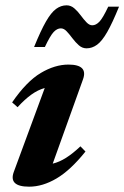

<svg xmlns="http://www.w3.org/2000/svg" viewBox="-20 -688 467 721"><path d="M32 -43 148 -357.5Q122.5 -350.5 97.8 -332.8Q73 -315 46 -285.5L25.5 -303.5Q79.5 -382 132.8 -413.8Q186 -445.5 237 -445.5Q312 -445.5 291.5 -389.5L178 -73.5Q203 -79.5 228.2 -95.5Q253.5 -111.5 282 -138.5L301 -119Q244.5 -48.5 192.2 -17.8Q140 13 89.5 13Q11 13 32 -43ZM427 -663Q402 -601.5 382.5 -567.5Q363 -533.5 344.5 -520Q326 -506.5 305 -506.5Q289 -506.5 276.2 -517.8Q263.5 -529 252.2 -544Q241 -559 230.5 -570.2Q220 -581.5 208.5 -581.5Q194.5 -581.5 181.5 -567.8Q168.5 -554 148.5 -511.5H108Q133 -573 152.5 -607Q172 -641 190.5 -654.5Q209 -668 230 -668Q246 -668 259 -656.8Q272 -645.5 283 -630.5Q294 -615.5 304.8 -604.2Q315.5 -593 326.5 -593Q340.5 -593 353.5 -606.8Q366.5 -620.5 386.5 -663Z"/></svg>

Font: Newsreader Text
Style: Bold Italic
Weight: 700
Italic angle: -17°
Designer: Hugues Gentile
Foundry: Production Type
Version: Version 1.001